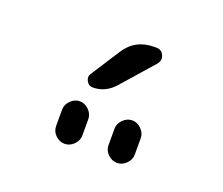

<svg xmlns="http://www.w3.org/2000/svg" viewBox="-70 -1061 641 551"><g transform="rotate(20 250.0 -785.0)"><path d="M290 -700.2Q290 -715.8 302.2 -728Q314.5 -740.2 330.1 -740.2Q345.7 -740.2 357.9 -728Q370.1 -715.8 370.1 -700.2V-650.4Q370.1 -634.8 357.9 -622.6Q345.7 -610.4 330.1 -610.4Q314.5 -610.4 302.2 -622.1Q290 -633.8 290 -650.4ZM129.9 -650.4V-700.2Q129.9 -715.8 142.1 -728Q154.3 -740.2 169.9 -740.2Q185.5 -740.2 197.8 -728Q210 -715.8 210 -700.2V-650.4Q210 -634.8 197.8 -622.6Q185.5 -610.4 169.9 -610.4Q154.3 -610.4 142.1 -622.1Q129.9 -633.8 129.9 -650.4ZM255.9 -820.3Q228.5 -790 190.4 -790Q177.7 -790 171.4 -802.2Q165 -814.5 171.9 -824.2L228.5 -912.1Q258.8 -960 317.4 -960H323.2Q339.8 -960 346.2 -945.3Q352.5 -930.7 341.8 -918Z"/></g></svg>

Font: Rounded Mgen+ 2m regular
Style: Regular
Weight: 400
Designer: [Source Han Sans]
Ryoko NISHIZUKA  (kana & ideographs); Paul D. Hunt (Latin, Greek & Cyrillic); Wenlong ZHANG  (bopomofo
Version: Version 1.059.20150602